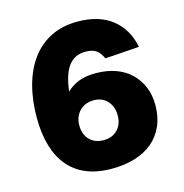

<svg xmlns="http://www.w3.org/2000/svg" viewBox="-109 -826 903 943"><g transform="rotate(-15 342.5 -355.0)"><path d="M346 16Q271 16 216 -7Q161 -30 125 -73.5Q89 -117 71 -179.5Q53 -242 53 -321Q53 -411 73.5 -485.5Q94 -560 133.5 -613.5Q173 -667 232 -696.5Q291 -726 367 -726Q476 -726 542.5 -674Q609 -622 628 -528L454 -516Q442 -544 423 -558.5Q404 -573 366 -573Q313 -573 281.5 -532.5Q250 -492 240 -404Q262 -427 298 -442.5Q334 -458 388 -458Q444 -458 489 -442Q534 -426 565.5 -396Q597 -366 614.5 -324.5Q632 -283 632 -232Q632 -172 611.5 -125.5Q591 -79 553.5 -47.5Q516 -16 463 0Q410 16 346 16ZM343 -130Q387 -130 413.5 -157.5Q440 -185 440 -230Q440 -275 414 -303.5Q388 -332 345 -332Q300 -332 272.5 -303.5Q245 -275 245 -230Q245 -185 271.5 -157.5Q298 -130 343 -130Z"/></g></svg>

Font: Geist Black
Style: Regular
Weight: 400
Designer: Basement.studio, Andrés Briganti, Mateo Zaragoza
Foundry: Basement.studio, Vercel, Andrés Briganti, Guido Ferreyra, Mateo Zaragoza
Version: Version 1.401